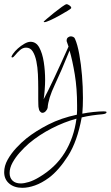

<svg xmlns="http://www.w3.org/2000/svg" viewBox="-72 -506 530 919"><path d="M35 393Q-4 393 -28 372.5Q-52 352 -52 318Q-52 288 -35.5 258.5Q-19 229 5.5 202.5Q30 176 55 156Q99 121 159.5 90Q220 59 296 43Q297 32 297 20.5Q297 9 297 -2Q297 -83 286 -149.5Q275 -216 261 -264Q221 -165 190 -99.5Q159 -34 156 10Q155 17 147.5 25.5Q140 34 131 34Q125 34 119.5 27.5Q114 21 112 5Q112 1 111.5 -6Q111 -13 111 -31Q111 -49 111 -85Q111 -117 109.5 -150.5Q108 -184 102 -213Q96 -242 84.5 -260Q73 -278 53 -278Q37 -278 23.5 -266Q10 -254 1 -242.5Q-8 -231 -13 -231Q-17 -231 -17 -234Q-17 -236 -14.5 -240.5Q-12 -245 -10 -248Q-1 -261 13.5 -274Q28 -287 44.5 -296.5Q61 -306 74 -306Q101 -306 116 -278.5Q131 -251 137.5 -209Q144 -167 144 -123Q144 -104 142 -77Q140 -50 137 -31Q157 -68 188 -134Q219 -200 256 -283L247 -309V-312Q247 -322 253.5 -327Q260 -332 267 -332Q273 -332 279 -329Q285 -326 287 -320Q299 -293 307.5 -246Q316 -199 320.5 -144.5Q325 -90 325 -37Q325 3 322 38Q347 33 375.5 30Q404 27 425 27Q438 27 438 31Q438 39 417 41Q393 43 368.5 46.5Q344 50 319 56Q298 171 253.5 240.5Q209 310 162 345Q128 370 95.5 381.5Q63 393 35 393ZM27 372Q44 372 66.5 365Q89 358 114 343Q194 296 238 224.5Q282 153 294 62Q235 78 175.5 108.5Q116 139 67 180Q45 199 23.5 223Q2 247 -12 272.5Q-26 298 -26 322Q-26 345 -12 358.5Q2 372 27 372ZM141 -400Q137 -400 137 -402Q137 -403 152 -416Q167 -429 187 -445Q207 -461 224.5 -473.5Q242 -486 247 -486Q252 -486 260.5 -480Q269 -474 269 -468Q269 -465 252 -454.5Q235 -444 211.5 -431Q188 -418 168 -409Q148 -400 141 -400Z"/></svg>

Font: Inspiration
Style: Regular
Weight: 400
Designer: Robert E. Leuschke
Foundry: Robert E. Leuschke
Version: Version 2.010; ttfautohint (v1.8.3)